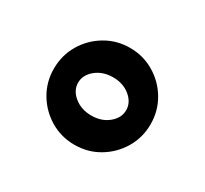

<svg xmlns="http://www.w3.org/2000/svg" viewBox="-72 -555 503 472"><g transform="rotate(30 179.5 -318.5)"><path d="M42.5 -317.9Q42.5 -356 61 -387.2Q79.6 -418.5 110.8 -437Q142.1 -455.6 179.7 -455.6Q217.3 -455.6 248.5 -437Q279.8 -418.5 298.3 -387.2Q316.9 -356 316.9 -317.9Q316.9 -280.3 298.3 -249Q279.8 -217.8 248.5 -199.2Q217.3 -180.7 179.7 -180.7Q142.1 -180.7 110.8 -199.2Q79.6 -217.8 61 -249Q42.5 -280.3 42.5 -317.9ZM111.3 -317.9Q111.3 -295.9 131.1 -279.8Q150.9 -263.7 179.7 -263.7Q208.5 -263.7 228 -279.8Q247.6 -295.9 247.6 -317.9Q247.6 -339.8 228 -356Q208.5 -372.1 179.7 -372.1Q150.9 -372.1 131.1 -356Q111.3 -339.8 111.3 -317.9Z"/></g></svg>

Font: Pinar-DS2-FD Bold
Style: Regular
Weight: 700
Designer: Amin Abedi
Version: Version 3.000